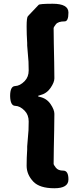

<svg xmlns="http://www.w3.org/2000/svg" viewBox="-20 -830 440 1024"><path d="M270 174Q192 174 158 139Q122 101 122 54Q122 10 125 -33V-49Q128 -92 132 -135Q133 -147 133 -182Q133 -217 112 -239Q87 -265 61 -265.5Q35 -266 34 -318Q34 -370 60.5 -371Q87 -372 112 -398Q133 -420 133 -454.5Q133 -489 132 -501Q128 -544 125 -587V-601Q122 -645 122 -689Q122 -737 129 -744Q158 -774 186 -804Q191 -810 261 -810Q345 -810 345 -763Q345 -716 325 -716Q290 -716 278 -700.5Q266 -685 266 -680Q266 -639 267 -598L269 -498Q270 -455 270 -412Q270 -391 249.5 -361Q229 -331 193 -322Q183 -320 183 -317.5Q183 -315 193 -313Q229 -305 249.5 -275Q270 -245 270 -223Q270 -180 269 -137L267 -38Q266 3 266 44Q266 49 278 64.5Q290 80 317.5 80Q345 80 345 127Q345 174 270 174Z"/></svg>

Font: Resource Han Rounded TW Heavy
Style: Regular
Weight: 900
Designer: Cyano Hao (round all glyphs); Ryoko NISHIZUKA 西塚涼子 (kana, bopomofo & ideographs); Paul D. Hunt (Latin, Greek & Cyrillic)
Foundry: Cyano Hao
Version: 0.990